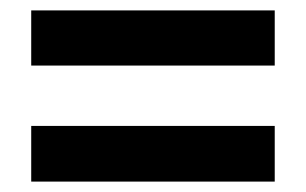

<svg xmlns="http://www.w3.org/2000/svg" viewBox="-20 -479 588 369"><path d="M40 -130V-237H508V-130ZM40 -353V-459H508V-353Z"/></svg>

Font: Geist SemBd
Style: Regular
Weight: 400
Designer: Basement.studio, Andrés Briganti, Mateo Zaragoza
Foundry: Basement.studio, Vercel, Andrés Briganti, Guido Ferreyra, Mateo Zaragoza
Version: Version 1.401